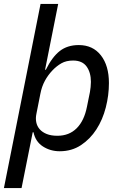

<svg xmlns="http://www.w3.org/2000/svg" viewBox="-28 -760 623 980"><path d="M179 -740H269L202 -404H206Q238 -469 277 -499.5Q316 -530 374 -530Q446 -530 487 -477.5Q528 -425 528 -336Q528 -274 512 -211.5Q496 -149 464 -99.5Q432 -50 385 -19Q338 12 277 12Q229 12 191 -12.5Q153 -37 143 -85H139L82 200H-8ZM265 -67Q325 -67 363.5 -105.5Q402 -144 416 -216L431 -290Q433 -302 434.5 -315.5Q436 -329 436 -342Q436 -390 414 -420.5Q392 -451 345 -451Q310 -451 285.5 -437Q261 -423 240 -401Q217 -377 201 -347.5Q185 -318 178 -281L158 -180Q153 -157 157 -136.5Q161 -116 174.5 -100.5Q188 -85 210.5 -76Q233 -67 265 -67Z"/></svg>

Font: IBM Plex Sans Text
Style: Italic
Weight: 450
Italic angle: -11°
Designer: Mike Abbink, Paul van der Laan, Pieter van Rosmalen
Foundry: Bold Monday
Version: Version 3.005